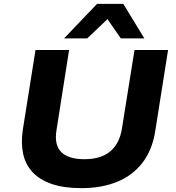

<svg xmlns="http://www.w3.org/2000/svg" viewBox="-20 -964 911 995"><path d="M402 11Q311 11 248.5 -10.5Q186 -32 149 -71.5Q112 -111 100 -166.5Q88 -222 98 -290L164 -705H338L273 -291Q260 -214 297 -176.5Q334 -139 417 -139Q504 -139 552 -180Q600 -221 612 -298L677 -705H851L785 -288Q770 -188 719 -121.5Q668 -55 587.5 -22Q507 11 402 11ZM312 -765 483 -944H619L728 -765H606L537 -865L432 -765Z"/></svg>

Font: Nunito Sans 7pt SemiExpanded ExtraBold
Style: Italic
Weight: 800
Width: 6
Italic angle: -9°
Designer: Vernon Adams
Foundry: Vernon Adams
Version: Version 3.101;gftools[0.9.27]